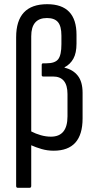

<svg xmlns="http://www.w3.org/2000/svg" viewBox="-20 -711 461 916"><path d="M65 185Q57 185 57 176V-533Q57 -691 205 -691Q345 -691 345 -545V-503Q345 -458 330 -431Q315 -404 288 -390V-388Q328 -379 351 -350Q374 -321 374 -268V-146Q374 8 236 8Q206 8 178.5 0Q151 -8 129 -18V176Q129 185 121 185ZM129 -538V-84Q150 -73 174.5 -66Q199 -59 223 -59Q302 -59 302 -156V-262Q302 -346 233 -346H186Q179 -346 179 -353V-401Q179 -409 186 -409H202Q243 -409 258 -429Q273 -449 273 -500V-541Q273 -586 256.5 -605.5Q240 -625 204 -625Q129 -625 129 -538Z"/></svg>

Font: Sofia Sans Cond
Style: Regular
Weight: 400
Width: 3
Designer: Botio Nikoltchev, Ani Petrova
Foundry: lettersoup
Version: Version 4.100; ttfautohint (v1.8.3)